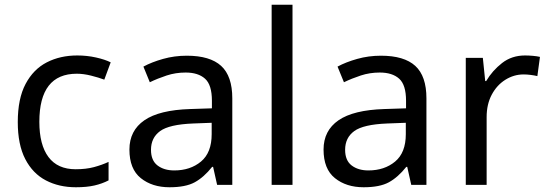

<svg xmlns="http://www.w3.org/2000/svg" viewBox="-20 -780 2313 810"><path d="M300 10Q229 10 173.5 -19Q118 -48 86.5 -109Q55 -170 55 -265Q55 -364 88 -426Q121 -488 177.5 -517Q234 -546 306 -546Q347 -546 385 -537.5Q423 -529 447 -517L420 -444Q396 -453 364 -461Q332 -469 304 -469Q146 -469 146 -266Q146 -169 184.5 -117.5Q223 -66 299 -66Q343 -66 376.5 -75Q410 -84 438 -97V-19Q411 -5 378.5 2.5Q346 10 300 10Z M768 -545Q866 -545 913 -502Q960 -459 960 -365V0H896L879 -76H875Q840 -32 801.5 -11Q763 10 695 10Q622 10 574 -28.5Q526 -67 526 -149Q526 -229 589 -272.5Q652 -316 783 -320L874 -323V-355Q874 -422 845 -448Q816 -474 763 -474Q721 -474 683 -461.5Q645 -449 612 -433L585 -499Q620 -518 668 -531.5Q716 -545 768 -545ZM794 -259Q694 -255 655.5 -227Q617 -199 617 -148Q617 -103 644.5 -82Q672 -61 715 -61Q783 -61 828 -98.5Q873 -136 873 -214V-262Z M1214 0H1126V-760H1214Z M1587 -545Q1685 -545 1732 -502Q1779 -459 1779 -365V0H1715L1698 -76H1694Q1659 -32 1620.5 -11Q1582 10 1514 10Q1441 10 1393 -28.5Q1345 -67 1345 -149Q1345 -229 1408 -272.5Q1471 -316 1602 -320L1693 -323V-355Q1693 -422 1664 -448Q1635 -474 1582 -474Q1540 -474 1502 -461.5Q1464 -449 1431 -433L1404 -499Q1439 -518 1487 -531.5Q1535 -545 1587 -545ZM1613 -259Q1513 -255 1474.5 -227Q1436 -199 1436 -148Q1436 -103 1463.5 -82Q1491 -61 1534 -61Q1602 -61 1647 -98.5Q1692 -136 1692 -214V-262Z M2195 -546Q2210 -546 2227.5 -544.5Q2245 -543 2258 -540L2247 -459Q2234 -462 2218.5 -464Q2203 -466 2189 -466Q2148 -466 2112 -443.5Q2076 -421 2054.5 -380.5Q2033 -340 2033 -286V0H1945V-536H2017L2027 -438H2031Q2057 -482 2098 -514Q2139 -546 2195 -546Z"/></svg>

Font: Noto Sans Tirhuta
Style: Regular
Weight: 400
Designer: Monotype Design Team
Foundry: Monotype Imaging Inc.
Version: Version 2.003; ttfautohint (v1.8.4.7-5d5b)